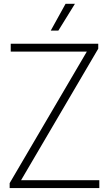

<svg xmlns="http://www.w3.org/2000/svg" viewBox="-20 -964 558 984"><path d="M88 -40.5H489V0H29.5V-25.5L425 -699.5H35V-740H483.5V-714.5ZM240 -807 316 -944.5H364L279 -807Z"/></svg>

Font: Encode Sans Semi Condensed ExLight
Style: Regular
Weight: 275
Width: 4
Designer: Multiple Designers
Foundry: Impallari Type
Version: Version 2.000